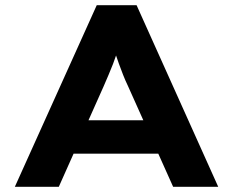

<svg xmlns="http://www.w3.org/2000/svg" viewBox="-20 -720 898 740"><path d="M37.2 0 352.9 -700H506.4L821.1 0H647.3L472.8 -389.4Q462.9 -409.9 454.4 -431.6Q445.9 -453.3 438.2 -474.6Q430.4 -496 423.3 -517.5Q416.3 -539 410.3 -559.4L444.6 -559.8Q437.7 -537.1 430.7 -515.8Q423.6 -494.5 415.5 -473.3Q407.3 -452.1 398.3 -431.2Q389.3 -410.3 379.6 -387.7L206.6 0ZM184.6 -127.8 238.9 -256.5H615.9L652.2 -127.8Z"/></svg>

Font: Lexend Giga
Style: Regular
Weight: 400
Designer: Bonnie Shaver-Troup, Thomas Jockin
Foundry: Lexend
Version: Version 1.007